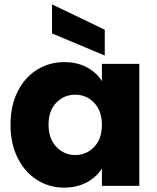

<svg xmlns="http://www.w3.org/2000/svg" viewBox="-20 -850 719 878"><path d="M274 -566Q333 -566 377.5 -542Q422 -518 446 -479V-558H617V0H446V-79Q421 -40 376.5 -16Q332 8 273 8Q205 8 149 -27.5Q93 -63 60.5 -128.5Q28 -194 28 -280Q28 -366 60.5 -431Q93 -496 149 -531Q205 -566 274 -566ZM324 -417Q273 -417 237.5 -380.5Q202 -344 202 -280Q202 -216 237.5 -178.5Q273 -141 324 -141Q375 -141 410.5 -178Q446 -215 446 -279Q446 -343 410.5 -380Q375 -417 324 -417ZM459 -714V-596L218 -697V-830Z"/></svg>

Font: IBM-Poppins
Style: Poppins-Bold
Weight: 700
Designer: Mike Abbink, Paul van der Laan, Pieter van Rosmalen, Ben Mitchell, Mark Frömberg
Foundry: Bold Monday
Version: Version 1.1